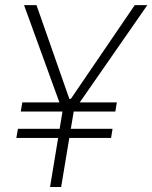

<svg xmlns="http://www.w3.org/2000/svg" viewBox="-20 -748 609 768"><path d="M126 -727.5 270 -316.4 229 -307.1 76.2 -727.5ZM238.8 -316.4 519 -727.5H569.3L277.3 -307.1ZM283.2 -352.5 224.6 0H180.2L238.3 -352.5ZM447.3 -338.4 441.4 -301.8H63L69.3 -338.4ZM430.2 -232.9 424.3 -196.3H45.4L51.8 -232.9Z"/></svg>

Font: Inter 28pt ExtraLight
Style: Italic
Weight: 250
Italic angle: -9.3988°
Designer: Rasmus Andersson
Foundry: rsms
Version: Version 4.001;git-66647c0bb